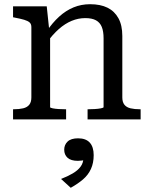

<svg xmlns="http://www.w3.org/2000/svg" viewBox="-20 -567 715 912"><path d="M42 0V-48H45Q71 -48 90 -52.5Q109 -57 119 -69.5Q129 -82 129 -104V-438Q129 -453 120.5 -460.5Q112 -468 95 -473Q78 -478 52 -483L42 -485V-537H202L214 -423L218 -418V-58Q218 -55 230 -52.5Q242 -50 259 -49Q276 -48 290 -48H294V0ZM648 0H396V-48H399Q413 -48 430 -49Q447 -50 459.5 -52.5Q472 -55 472 -58V-385Q472 -418 463.5 -439Q455 -460 436 -470.5Q417 -481 385 -481Q352 -481 320.5 -468Q289 -455 259.5 -429Q230 -403 200 -362V-416Q229 -459 261 -488Q293 -517 329.5 -532Q366 -547 408 -547Q457 -547 490.5 -530.5Q524 -514 542.5 -480.5Q561 -447 561 -396V-104Q561 -82 571 -69.5Q581 -57 600 -52.5Q619 -48 645 -48H648ZM316 325 270 283Q301 271 325 257Q349 243 362.5 225Q376 207 376 184L390 189Q381 194 370 195.5Q359 197 350 197Q317 197 301 182.5Q285 168 285 144Q285 121 301 105.5Q317 90 351 90Q388 90 406.5 110.5Q425 131 425 170Q425 207 412 235.5Q399 264 374.5 285Q350 306 316 325Z"/></svg>

Font: Roboto Serif
Style: Regular
Weight: 400
Designer: Greg Gazdowicz
Foundry: Commercial Type
Version: Version 1.008